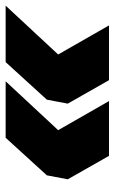

<svg xmlns="http://www.w3.org/2000/svg" viewBox="117 -593 406 680"><g transform="rotate(-90 320.0 -253.0)"><path d="M108 -70 25 -216 39 -290 172 -436H372L199 -250L302 -70ZM376 -70 293 -216 307 -290 440 -436H640L467 -250L570 -70Z"/></g></svg>

Font: Livvic Black
Style: Italic
Weight: 900
Italic angle: -10°
Designer: Jacques Le Bailly, Baron von Fonthausen
Version: Version 1.001; ttfautohint (v1.8.2)